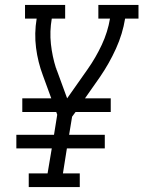

<svg xmlns="http://www.w3.org/2000/svg" viewBox="-20 -755 579 775"><path d="M96 0V-55H172L189 -156H46V-211H198L211 -292L207 -303H70V-358H187L153 -451Q133 -504 125.5 -562Q118 -620 128 -680H81V-735H243V-680H189Q180 -628 185.5 -577.5Q191 -527 206 -480L207 -479Q207 -477 208 -474.5Q209 -472 210 -470L251 -358L334 -476Q367 -523 391 -574.5Q415 -626 424 -680H377V-735H539V-680H485Q475 -618 448 -558.5Q421 -499 384 -445L323 -358H427V-303H285L271 -284L259 -211H403V-156H250L234 -55H302V0Z"/></svg>

Font: Iosevka Curly Slab LtObl
Style: Regular
Weight: 300
Italic angle: -9°
Monospace: yes
Designer: Belleve Invis
Foundry: Belleve Invis
Version: Version 11.0.0; ttfautohint (v1.8.3)